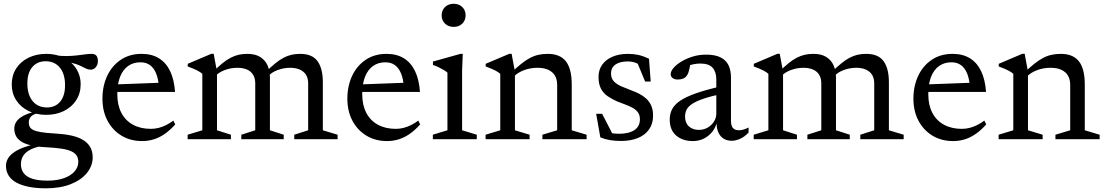

<svg xmlns="http://www.w3.org/2000/svg" viewBox="-20 -735 5838 1014"><path d="M222.5 259.5Q171 259.5 131.5 251.5Q92 243.5 65.2 228.5Q38.5 213.5 25 191.2Q11.5 169 11.5 140.5Q11.5 120.5 22 102.2Q32.5 84 55 68.5Q77.5 53 112.5 41Q147.5 29 196.5 20.5H224.5V32Q173.5 39 144 53.5Q114.5 68 102.5 88Q90.5 108 90.5 132Q90.5 160 105.2 179.5Q120 199 151 209Q182 219 231 219Q281 219 317.5 206Q354 193 373.8 170.2Q393.5 147.5 393.5 120Q393.5 100.5 385 87Q376.5 73.5 357 64.2Q337.5 55 304.2 50Q271 45 221 42.5Q171 40 138.8 31.5Q106.5 23 88.2 9.8Q70 -3.5 62.8 -20.2Q55.5 -37 55.5 -56Q55.5 -90 87.2 -113.5Q119 -137 177 -147.5L188 -138Q160.5 -134.5 146.2 -122Q132 -109.5 132 -88Q132 -76 136.5 -66.2Q141 -56.5 154.5 -49.2Q168 -42 195.8 -37.2Q223.5 -32.5 270 -30Q317 -27.5 354 -19.8Q391 -12 416.5 2.8Q442 17.5 455.8 40.5Q469.5 63.5 469.5 96Q469.5 140 440 177.2Q410.5 214.5 355 237Q299.5 259.5 222.5 259.5ZM224 -128.5Q172 -128.5 130.5 -149Q89 -169.5 65.5 -205.8Q42 -242 42 -289Q42 -337 65.5 -373.5Q89 -410 130.5 -430.2Q172 -450.5 224 -450.5Q263.5 -450.5 296.5 -438.8Q329.5 -427 354 -405.5Q378.5 -384 392.2 -354.8Q406 -325.5 406 -290Q406 -242 382.2 -205.5Q358.5 -169 317.5 -148.8Q276.5 -128.5 224 -128.5ZM228 -167.5Q272 -167.5 297.8 -198.2Q323.5 -229 323.5 -285Q323.5 -344.5 296 -378Q268.5 -411.5 220.5 -411.5Q177 -411.5 150.8 -381Q124.5 -350.5 124.5 -294Q124.5 -235 152.2 -201.2Q180 -167.5 228 -167.5ZM290 -410.5 272 -443Q304.5 -438.5 332.8 -439Q361 -439.5 384.8 -442.2Q408.5 -445 428.5 -447.8Q448.5 -450.5 464.5 -450.5Q480.5 -450.5 488.8 -441.2Q497 -432 497 -412.5Q497 -393 485.8 -380Q474.5 -367 459 -367Q446 -367 433.2 -373.2Q420.5 -379.5 403.2 -388Q386 -396.5 358.8 -403Q331.5 -409.5 290 -410.5Z M728 -450.5Q782 -450.5 819.8 -427Q857.5 -403.5 878.8 -358.8Q900 -314 904.5 -249.5H585L585.5 -289L852 -299L819 -279.5Q816 -319 804.5 -347.2Q793 -375.5 772.5 -390.8Q752 -406 721.5 -406Q684.5 -406 657 -386.8Q629.5 -367.5 614.5 -330.2Q599.5 -293 599.5 -238Q599.5 -180 621 -139Q642.5 -98 682.5 -76.2Q722.5 -54.5 777 -54.5Q798.5 -54.5 818.5 -59.8Q838.5 -65 858 -74.8Q877.5 -84.5 895.5 -98L905.5 -78Q879.5 -48.5 851.5 -28.8Q823.5 -9 793.5 0.5Q763.5 10 730.5 10Q669 10 621.8 -18.5Q574.5 -47 547.8 -97.5Q521 -148 521 -214Q521 -280.5 546 -334Q571 -387.5 617.5 -419Q664 -450.5 728 -450.5Z M1126 -356.5V-47L1199.5 -23.5V0H971V-23.5L1048.5 -47V-345Q1040.5 -353 1023 -362.2Q1005.5 -371.5 971.5 -384V-398L1096.5 -451H1108.5ZM1405.5 -326.5V-47L1478.5 -23.5V0H1254.5V-23.5L1328 -47V-294.5Q1328 -322 1316.5 -340.5Q1305 -359 1283.8 -368Q1262.5 -377 1233 -377Q1199.5 -377 1167.2 -365Q1135 -353 1120 -335L1103.5 -354Q1131.5 -382 1154.2 -400.5Q1177 -419 1198.2 -430Q1219.5 -441 1240.8 -445.8Q1262 -450.5 1286.5 -450.5Q1329 -450.5 1355.2 -433.5Q1381.5 -416.5 1393.5 -388.5Q1405.5 -360.5 1405.5 -326.5ZM1685 -301V-47L1763 -23.5V0H1534V-23.5L1607.5 -47V-294Q1607.5 -322.5 1595.8 -340.5Q1584 -358.5 1562.8 -367.8Q1541.5 -377 1512.5 -377Q1478.5 -377 1446.2 -365Q1414 -353 1399 -334.5L1382.5 -354Q1410.5 -381.5 1433.5 -400.2Q1456.5 -419 1477.5 -430Q1498.5 -441 1519.8 -445.8Q1541 -450.5 1565.5 -450.5Q1629 -450.5 1657 -411.8Q1685 -373 1685 -301Z M2021.5 -450.5Q2075.5 -450.5 2113.2 -427Q2151 -403.5 2172.2 -358.8Q2193.5 -314 2198 -249.5H1878.5L1879 -289L2145.5 -299L2112.5 -279.5Q2109.5 -319 2098 -347.2Q2086.5 -375.5 2066 -390.8Q2045.5 -406 2015 -406Q1978 -406 1950.5 -386.8Q1923 -367.5 1908 -330.2Q1893 -293 1893 -238Q1893 -180 1914.5 -139Q1936 -98 1976 -76.2Q2016 -54.5 2070.5 -54.5Q2092 -54.5 2112 -59.8Q2132 -65 2151.5 -74.8Q2171 -84.5 2189 -98L2199 -78Q2173 -48.5 2145 -28.8Q2117 -9 2087 0.5Q2057 10 2024 10Q1962.5 10 1915.2 -18.5Q1868 -47 1841.2 -97.5Q1814.5 -148 1814.5 -214Q1814.5 -280.5 1839.5 -334Q1864.5 -387.5 1911 -419Q1957.5 -450.5 2021.5 -450.5Z M2376 -593Q2348 -593 2330.2 -610.2Q2312.5 -627.5 2312.5 -654Q2312.5 -680.5 2330.2 -697.8Q2348 -715 2376 -715Q2404 -715 2421.5 -697.8Q2439 -680.5 2439 -654Q2439 -627.5 2421.5 -610.2Q2404 -593 2376 -593ZM2424 -450.5 2420.5 -364V-47L2498 -23.5V0H2266V-23.5L2343 -47V-351.5Q2337.5 -357 2325 -364.5Q2312.5 -372 2297.2 -379.5Q2282 -387 2266.5 -392V-410L2411.5 -450.5Z M2699.5 -356.5V-47L2777 -23.5V0H2544.5V-23.5L2622 -47V-345Q2614 -353 2596.5 -362.2Q2579 -371.5 2545 -384V-398L2670 -451H2682ZM2844.5 -23.5 2922.5 -47V-287Q2922.5 -315.5 2910.8 -335.5Q2899 -355.5 2876 -366.2Q2853 -377 2818.5 -377Q2779.5 -377 2745.2 -363.5Q2711 -350 2695 -331L2677 -347.5Q2707 -377.5 2731.8 -397.2Q2756.5 -417 2778.8 -428.8Q2801 -440.5 2824 -445.5Q2847 -450.5 2873 -450.5Q2937.5 -450.5 2968.5 -411.2Q2999.5 -372 2999.5 -288.5V-47L3078 -23.5V0H2844.5Z M3296 -450.5Q3325.5 -450.5 3350.8 -445Q3376 -439.5 3407.5 -425L3416.5 -304.5H3387L3336.5 -426.5L3378 -382.5Q3356.5 -396.5 3336.8 -403.5Q3317 -410.5 3295.5 -410.5Q3253.5 -410.5 3230.2 -394Q3207 -377.5 3207 -347.5Q3207 -321 3221.8 -305.5Q3236.5 -290 3260.5 -279.5Q3284.5 -269 3312.5 -258.5Q3333.5 -251 3354 -240.8Q3374.5 -230.5 3391.5 -215.5Q3408.5 -200.5 3418.8 -178.5Q3429 -156.5 3429 -124Q3429 -81 3407.5 -51Q3386 -21 3348 -5.8Q3310 9.5 3259.5 9.5Q3228.5 9.5 3201.5 5Q3174.5 0.5 3150.5 -9.5L3128.5 -134H3160L3225.5 -7L3164.5 -48Q3183.5 -39.5 3197.5 -35.2Q3211.5 -31 3223.8 -29.8Q3236 -28.5 3248.5 -28.5Q3301 -28.5 3330.2 -47.8Q3359.5 -67 3359.5 -105Q3359.5 -127.5 3348.8 -142Q3338 -156.5 3319.8 -166.2Q3301.5 -176 3280.2 -183.8Q3259 -191.5 3239 -199.5Q3212 -211.5 3189.8 -226.5Q3167.5 -241.5 3154.2 -266Q3141 -290.5 3141 -328.5Q3141 -367 3161 -394.2Q3181 -421.5 3216 -436Q3251 -450.5 3296 -450.5Z M3798.5 -281.5 3801 -241Q3738 -228 3698 -214.5Q3658 -201 3636.2 -186.8Q3614.5 -172.5 3606.2 -156Q3598 -139.5 3598 -119.5Q3598 -85.5 3618.5 -67.2Q3639 -49 3671 -49Q3696.5 -49 3717.2 -61Q3738 -73 3750.5 -92.8Q3763 -112.5 3763 -135.5V-315.5Q3763 -355 3743.5 -377.2Q3724 -399.5 3678 -399.5Q3660.5 -399.5 3639.8 -395.2Q3619 -391 3600 -382L3627.5 -407.5Q3625.5 -392 3622.5 -377.8Q3619.5 -363.5 3615.8 -352.2Q3612 -341 3606 -334Q3598 -323.5 3585.8 -319.2Q3573.5 -315 3560 -315Q3542 -315 3532 -323Q3522 -331 3522 -343Q3522 -359 3537.5 -376.8Q3553 -394.5 3579.5 -410.5Q3606 -426.5 3639.2 -436.5Q3672.5 -446.5 3708.5 -446.5Q3756 -446.5 3785 -432.2Q3814 -418 3827.2 -391Q3840.5 -364 3840.5 -324.5V-95Q3840.5 -78.5 3845.2 -68Q3850 -57.5 3859.5 -52.2Q3869 -47 3883 -47Q3894.5 -47 3907.5 -51Q3920.5 -55 3933.5 -61.5V-35Q3912.5 -12.5 3888.8 -2Q3865 8.5 3844.5 8.5Q3819.5 8.5 3801.2 -3Q3783 -14.5 3773.5 -36.5Q3764 -58.5 3764 -90L3767 -94Q3760.5 -63 3742.2 -39.8Q3724 -16.5 3697.5 -3.2Q3671 10 3639.5 10Q3585 10 3551 -19.2Q3517 -48.5 3517 -103.5Q3517 -133 3529 -157.2Q3541 -181.5 3571.5 -202.5Q3602 -223.5 3657.2 -242.8Q3712.5 -262 3798.5 -281.5Z M4115.5 -356.5V-47L4189 -23.5V0H3960.5V-23.5L4038 -47V-345Q4030 -353 4012.5 -362.2Q3995 -371.5 3961 -384V-398L4086 -451H4098ZM4395 -326.5V-47L4468 -23.5V0H4244V-23.5L4317.5 -47V-294.5Q4317.5 -322 4306 -340.5Q4294.5 -359 4273.2 -368Q4252 -377 4222.5 -377Q4189 -377 4156.8 -365Q4124.5 -353 4109.5 -335L4093 -354Q4121 -382 4143.8 -400.5Q4166.5 -419 4187.8 -430Q4209 -441 4230.2 -445.8Q4251.5 -450.5 4276 -450.5Q4318.5 -450.5 4344.8 -433.5Q4371 -416.5 4383 -388.5Q4395 -360.5 4395 -326.5ZM4674.5 -301V-47L4752.5 -23.5V0H4523.5V-23.5L4597 -47V-294Q4597 -322.5 4585.2 -340.5Q4573.5 -358.5 4552.2 -367.8Q4531 -377 4502 -377Q4468 -377 4435.8 -365Q4403.5 -353 4388.5 -334.5L4372 -354Q4400 -381.5 4423 -400.2Q4446 -419 4467 -430Q4488 -441 4509.2 -445.8Q4530.5 -450.5 4555 -450.5Q4618.5 -450.5 4646.5 -411.8Q4674.5 -373 4674.5 -301Z M5011 -450.5Q5065 -450.5 5102.8 -427Q5140.5 -403.5 5161.8 -358.8Q5183 -314 5187.5 -249.5H4868L4868.5 -289L5135 -299L5102 -279.5Q5099 -319 5087.5 -347.2Q5076 -375.5 5055.5 -390.8Q5035 -406 5004.5 -406Q4967.5 -406 4940 -386.8Q4912.5 -367.5 4897.5 -330.2Q4882.5 -293 4882.5 -238Q4882.5 -180 4904 -139Q4925.5 -98 4965.5 -76.2Q5005.5 -54.5 5060 -54.5Q5081.5 -54.5 5101.5 -59.8Q5121.5 -65 5141 -74.8Q5160.5 -84.5 5178.5 -98L5188.5 -78Q5162.5 -48.5 5134.5 -28.8Q5106.5 -9 5076.5 0.5Q5046.5 10 5013.5 10Q4952 10 4904.8 -18.5Q4857.5 -47 4830.8 -97.5Q4804 -148 4804 -214Q4804 -280.5 4829 -334Q4854 -387.5 4900.5 -419Q4947 -450.5 5011 -450.5Z M5409 -356.5V-47L5486.5 -23.5V0H5254V-23.5L5331.5 -47V-345Q5323.5 -353 5306 -362.2Q5288.5 -371.5 5254.5 -384V-398L5379.5 -451H5391.5ZM5554 -23.5 5632 -47V-287Q5632 -315.5 5620.2 -335.5Q5608.5 -355.5 5585.5 -366.2Q5562.5 -377 5528 -377Q5489 -377 5454.8 -363.5Q5420.5 -350 5404.5 -331L5386.5 -347.5Q5416.5 -377.5 5441.2 -397.2Q5466 -417 5488.2 -428.8Q5510.5 -440.5 5533.5 -445.5Q5556.5 -450.5 5582.5 -450.5Q5647 -450.5 5678 -411.2Q5709 -372 5709 -288.5V-47L5787.5 -23.5V0H5554Z"/></svg>

Font: Newsreader 16pt 16pt
Style: Regular
Weight: 400
Version: Version 1.003